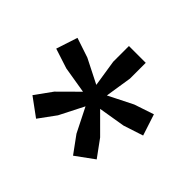

<svg xmlns="http://www.w3.org/2000/svg" viewBox="-106 -939 674 674"><g transform="rotate(45 231.0 -602.5)"><path d="M273.5 -580.5 344.5 -509.5 390.5 -446.5 322.5 -397 276.5 -460 231 -550.5 185 -460 139 -397 71.5 -446.5 117 -509.5 188.5 -580.5 89 -597 15 -621 41 -700.5 114.5 -676 204.5 -630.5 189 -730V-808H272.5V-730L257 -630.5L347.5 -676L420.5 -700.5L446.5 -621L373 -597Z"/></g></svg>

Font: Encode Sans Condensed SemiBold
Style: Regular
Weight: 600
Width: 3
Designer: Multiple Designers
Foundry: Impallari Type
Version: Version 3.000; ttfautohint (v1.8.3) -l 8 -r 50 -G 200 -x 14 